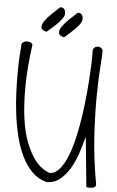

<svg xmlns="http://www.w3.org/2000/svg" viewBox="-66 -1086 697 1140"><g transform="rotate(5 282.0 -516.0)"><path d="M463.9 -289.1Q453.1 -249 437.5 -199.2Q421.9 -149.4 397.5 -105.5Q373 -61.5 338.4 -31.2Q303.7 -1 254.9 -1Q204.1 -13.7 167.5 -50.8Q130.9 -87.9 105.5 -140.6Q80.1 -193.4 64.5 -257.3Q48.8 -321.3 40.5 -388.2Q32.2 -455.1 29.8 -520Q27.3 -585 27.8 -639.6Q28.3 -694.3 30.8 -733.9Q33.2 -773.4 35.2 -790Q32.2 -805.7 42 -813.5Q51.8 -821.3 64.5 -822.3Q77.1 -823.2 88.4 -818.4Q99.6 -813.5 100.6 -805.7Q81.1 -662.1 80.6 -552.7Q80.1 -443.4 91.8 -361.8Q103.5 -280.3 125.5 -224.6Q147.5 -168.9 172.4 -133.3Q197.3 -97.7 223.6 -79.6Q250 -61.5 270.5 -55.7Q303.7 -58.6 329.6 -90.3Q355.5 -122.1 375 -172.4Q394.5 -222.7 408.7 -286.1Q422.9 -349.6 432.6 -417Q442.4 -484.4 448.2 -550.3Q454.1 -616.2 457 -669.9Q460 -723.6 460.4 -761.2Q460.9 -798.8 460 -809.6Q466.8 -821.3 476.1 -825.2Q485.4 -829.1 493.7 -828.1Q502 -827.1 508.8 -821.8Q515.6 -816.4 518.6 -809.6Q519.5 -784.2 514.2 -715.3Q508.8 -646.5 507.3 -542.5Q505.9 -438.5 513.7 -303.2Q521.5 -168 549.8 -11.7Q549.8 -2 543.5 2.9Q537.1 7.8 528.3 9.3Q519.5 10.7 509.8 10.3Q500 9.8 493.2 8.8L463.9 -289.1ZM177.7 -889.6Q148.4 -895.5 145.5 -912.1Q142.6 -928.7 156.7 -949.7Q170.9 -970.7 195.8 -995.1Q220.7 -1019.5 246.1 -1042Q263.7 -1042 270.5 -1032.2Q277.3 -1022.5 277.3 -1009.8V-1002Q275.4 -989.3 264.2 -974.1Q252.9 -959 237.8 -943.8Q222.7 -928.7 206.1 -914.6Q189.5 -900.4 177.7 -889.6ZM284.2 -866.2Q254.9 -872.1 252 -888.7Q249 -905.3 263.2 -926.3Q277.3 -947.3 302.2 -971.7Q327.1 -996.1 352.5 -1018.6Q370.1 -1018.6 377 -1008.8Q383.8 -999 383.8 -986.3V-978.5Q381.8 -965.8 370.6 -950.7Q359.4 -935.5 344.2 -920.4Q329.1 -905.3 312.5 -891.1Q295.9 -877 284.2 -866.2Z"/></g></svg>

Font: Shadows Into Light Two
Style: Regular
Weight: 400
Designer: Kimberly Geswein
Foundry: Kimberly Geswein
Version: Version 1.003 2012